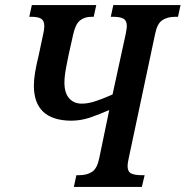

<svg xmlns="http://www.w3.org/2000/svg" viewBox="-20 -734 729 754"><path d="M280 -46H291Q322 -46 342 -59.5Q362 -73 370 -114L409 -302Q366 -283 331 -271.5Q296 -260 258 -260Q113 -262 113 -398Q113 -441 132 -517L143 -569Q144 -576 149 -597Q154 -618 154 -631Q154 -653 141.5 -660.5Q129 -668 104 -668H95L105 -714H358L348 -668H339Q312 -668 294 -653.5Q276 -639 267 -597L250 -521Q248 -512 240.5 -473.5Q233 -435 233 -410Q233 -369 251.5 -348Q270 -327 301 -327Q326 -327 353 -336Q380 -345 398.5 -353Q417 -361 422 -363L474 -602Q475 -609 476.5 -617Q478 -625 478 -632Q478 -653 465 -660.5Q452 -668 426 -668H415L425 -714H689L679 -668H668Q637 -668 617 -654.5Q597 -641 589 -600L486 -115Q481 -93 481 -82Q481 -60 495 -53Q509 -46 537 -46H548L537 0H270Z"/></svg>

Font: Noto Serif CondSemiBold
Style: Italic
Weight: 600
Width: 3
Italic angle: -12°
Designer: Monotype Design Team
Foundry: Monotype Imaging Inc.
Version: Version 1.001